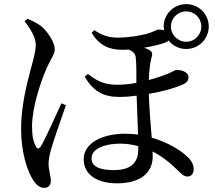

<svg xmlns="http://www.w3.org/2000/svg" viewBox="-20 -847 1040 929"><path d="M807 -719C807 -759 840 -792 881 -792C922 -792 954 -759 954 -719C954 -678 922 -645 881 -645C840 -645 807 -678 807 -719ZM99 -744C122 -714 153 -671 153 -630C153 -592 137 -546 128 -509C114 -454 82 -342 82 -223C82 -111 112 -20 139 22C157 51 175 62 194 62C215 62 226 48 226 28C226 4 215 -23 215 -56C215 -74 220 -100 229 -131C242 -175 279 -281 299 -338L277 -347C253 -295 197 -169 177 -138C168 -124 159 -126 153 -140C142 -160 135 -188 135 -235C135 -329 177 -447 198 -499C224 -562 245 -583 245 -608C245 -644 208 -698 176 -723C154 -738 133 -748 113 -756ZM649 -140V-124C649 -59 612 -24 531 -24C460 -24 423 -42 423 -81C423 -132 498 -152 560 -152C590 -152 619 -148 649 -140ZM405 -489 390 -476C433 -401 486 -378 556 -378C585 -378 611 -380 641 -384L648 -196C628 -198 607 -200 585 -200C472 -200 385 -153 385 -77C385 2 455 40 546 40C656 40 719 -8 719 -91L718 -114C760 -93 801 -62 842 -21C857 -6 870 7 887 7C907 7 917 -8 917 -28C917 -55 903 -76 876 -98C845 -125 787 -160 714 -181C709 -245 702 -324 700 -393C755 -402 815 -417 857 -435C884 -445 892 -458 892 -473C892 -503 849 -509 834 -509C829 -509 818 -501 792 -490C769 -481 736 -469 700 -460C702 -502 705 -540 713 -568C719 -586 717 -596 704 -604C696 -609 687 -613 677 -616C718 -623 756 -632 780 -641C787 -644 792 -647 795 -652C815 -626 846 -610 881 -610C941 -610 990 -658 990 -719C990 -779 941 -827 881 -827C821 -827 772 -779 772 -719L774 -700C766 -703 757 -704 748 -704C738 -704 726 -694 690 -683C654 -675 609 -665 549 -665C506 -665 474 -676 436 -701L423 -688C461 -627 508 -606 572 -606L604 -607C620 -600 636 -588 637 -567C640 -542 640 -492 640 -446C614 -441 582 -437 545 -437C477 -437 445 -460 405 -489Z"/></svg>

Font: Noto Serif KR Medium
Style: Regular
Weight: 500
Designer: Ryoko NISHIZUKA 西塚涼子 (kana & ideographs); Frank Grießhammer (Latin, Greek & Cyrillic); Wenlong ZHANG 张文龙 (bopomofo); San
Foundry: Adobe
Version: Version 2.001;hotconv 1.1.0;makeotfexe 2.6.0